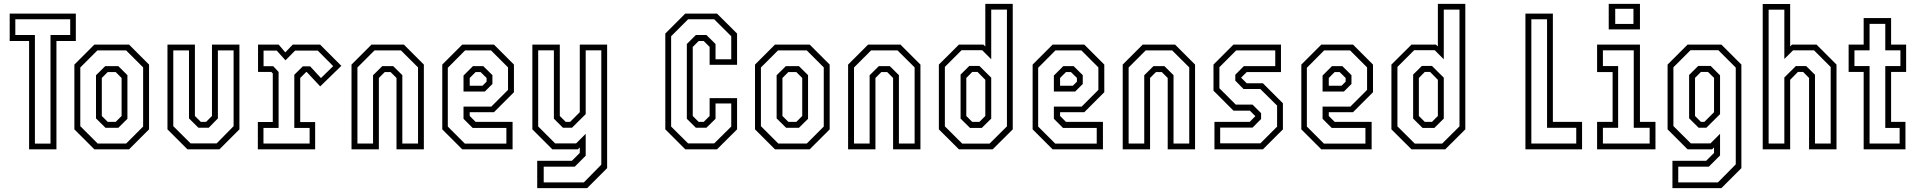

<svg xmlns="http://www.w3.org/2000/svg" viewBox="-20 -770 9896 990"><path d="M130 0V-558.5H30V-700H371V-558.5H271V0ZM160 -29.5H240.5V-589.5H342V-670.5H59V-589.5H160Z M466.5 0 363.5 -103V-437L466.5 -540H645.5L748.5 -437V-103L645.5 0ZM483.5 -30H630.5L718 -117.5V-422.5L630.5 -510H482L394 -422V-119.5ZM524 -111 475 -159.5V-382L522.5 -429H590L637 -382.5V-157.5L590 -111ZM535.5 -141.5H576.5L607 -172V-368L576.5 -398.5H535.5L505 -368V-172Z M946.5 0 843.5 -103V-540H985V-172L1015.5 -141.5H1042.5L1073 -172V-540H1214.5V-103L1111.5 0ZM963 -30.5H1097L1184.5 -119.5V-510H1103.5V-159.5L1056.5 -111.5H1003L954.5 -159.5V-510H873.5V-119.5Z M1309.5 0V-141H1386.5V-391.5L1379 -399H1310.5V-540H1417L1451 -500L1489.5 -540H1630.5L1740 -430.5L1631 -324.5L1562 -398.5H1558.5L1528 -368V-140.5H1605V0ZM1338.5 -30H1576.5V-110.5H1497.5V-384.5L1541.5 -428H1579L1635 -367.5L1698 -429L1618.5 -509H1501.5L1452 -459L1407 -509H1339V-428.5H1389L1416.5 -399V-110.5H1338.5Z M1792.5 0V-437L1895.5 -540H2062.5L2165.5 -437V0H2024.5V-368L1994 -398.5H1964L1933.5 -368V0ZM1823 -30H1903.5V-382L1951 -429H2007.5L2054.5 -382.5V-30H2135.5V-422.5L2047.5 -510H1911L1823 -422Z M2527 -540 2630 -437V-294.5L2527 -191.5H2402V-172L2432.5 -141.5H2623V0H2363.5L2260.5 -103V-437L2363.5 -540ZM2512 -510H2378L2289 -420.5V-117.5L2377 -29.5H2591V-110.5H2417L2370 -157.5V-220.5H2513.5L2599.5 -306.5V-422.5ZM2472 -429 2519 -382.5V-337L2480 -298H2370V-380.5L2418.5 -429ZM2458 -398.5H2432.5L2402 -368V-328H2468L2489 -349V-368Z M2828 0 2725 -103V-540H2866.5V-172L2897 -141.5H2919.5L2969.5 -191.5V-540H3110.5V97L3007.5 200H2750V59H2929L2969.5 18.5V-10L2959.5 0ZM2783.5 170.5H2990.5L3080.5 79V-510.5H3000V-181.5L2929.5 -111.5H2882.5L2836 -158V-510.5H2755V-118L2842.5 -30.5H2950.5L3000 -80V33L2943.5 89.5H2783.5Z M3513.5 0 3410.5 -103V-597L3513.5 -700H3677L3780.5 -597V-436H3639V-528L3608.5 -558.5H3582.5L3552 -528V-172L3582.5 -141.5H3608.5L3639 -172V-264H3780.5V-103L3677 0ZM3528 -30.5H3662.5L3750.5 -117.5V-236.5H3669.5V-157.5L3622.5 -111.5H3568L3521.5 -157.5V-543L3568 -589.5H3622.5L3669.5 -543V-464.5H3750.5V-583L3662.5 -670.5H3528L3440.5 -583V-117.5Z M3976 0 3873 -103V-437L3976 -540H4155L4258 -437V-103L4155 0ZM3993 -30H4140L4227.5 -117.5V-422.5L4140 -510H3991.5L3903.5 -422V-119.5ZM4033.5 -111 3984.5 -159.5V-382L4032 -429H4099.5L4146.5 -382.5V-157.5L4099.5 -111ZM4045 -141.5H4086L4116.5 -172V-368L4086 -398.5H4045L4014.5 -368V-172Z M4353 0V-437L4456 -540H4623L4726 -437V0H4585V-368L4554.5 -398.5H4524.5L4494 -368V0ZM4383.5 -30H4464V-382L4511.5 -429H4568L4615 -382.5V-30H4696V-422.5L4608 -510H4471.5L4383.5 -422Z M5098.5 0H4924.5L4821 -103V-437L4924.5 -540H5050.5L5060.5 -530.5V-750H5202V-103ZM5082.5 -29.5 5172 -118.5V-720.5H5091V-464.5L5044.5 -511H4938L4852 -425V-118.5L4941.5 -29.5ZM5042.5 -110.5H4981.5L4933 -158.5V-385.5L4978 -430H5030L5091 -369.5V-158.5ZM5030 -141.5 5060.5 -172V-358.5L5020.5 -399H4993L4962.5 -368V-172L4993 -141.5Z M5571 -540 5674 -437V-294.5L5571 -191.5H5446V-172L5476.5 -141.5H5667V0H5407.5L5304.5 -103V-437L5407.5 -540ZM5556 -510H5422L5333 -420.5V-117.5L5421 -29.5H5635V-110.5H5461L5414 -157.5V-220.5H5557.5L5643.5 -306.5V-422.5ZM5516 -429 5563 -382.5V-337L5524 -298H5414V-380.5L5462.5 -429ZM5502 -398.5H5476.5L5446 -368V-328H5512L5533 -349V-368Z M5769 0V-437L5872 -540H6039L6142 -437V0H6001V-368L5970.5 -398.5H5940.5L5910 -368V0ZM5799.5 -30H5880V-382L5927.5 -429H5984L6031 -382.5V-30H6112V-422.5L6024 -510H5887.5L5799.5 -422Z M6242 0V-141.5H6423.5L6453 -171L6424.5 -199.5H6340L6237 -302.5V-437L6340 -540H6585V-398.5H6408.5L6379.5 -369.5L6408.5 -340.5H6492L6595 -237.5V-103L6492 0ZM6271.5 -31H6479L6565 -117V-225.5L6478.5 -311H6392L6349.5 -354V-384.5L6393.5 -429H6555.5V-510H6354L6267.5 -423.5V-315L6352 -230.5H6438.5L6482.5 -186.5V-156.5L6438.5 -112H6271.5Z M6956.5 -540 7059.5 -437V-294.5L6956.5 -191.5H6831.5V-172L6862 -141.5H7052.5V0H6793L6690 -103V-437L6793 -540ZM6941.5 -510H6807.5L6718.5 -420.5V-117.5L6806.5 -29.5H7020.5V-110.5H6846.5L6799.5 -157.5V-220.5H6943L7029 -306.5V-422.5ZM6901.5 -429 6948.5 -382.5V-337L6909.5 -298H6799.5V-380.5L6848 -429ZM6887.5 -398.5H6862L6831.5 -368V-328H6897.5L6918.5 -349V-368Z M7432 0H7258L7154.5 -103V-437L7258 -540H7384L7394 -530.5V-750H7535.5V-103ZM7416 -29.5 7505.5 -118.5V-720.5H7424.5V-464.5L7378 -511H7271.5L7185.5 -425V-118.5L7275 -29.5ZM7376 -110.5H7315L7266.5 -158.5V-385.5L7311.5 -430H7363.5L7424.5 -369.5V-158.5ZM7363.5 -141.5 7394 -172V-358.5L7354 -399H7326.5L7296 -368V-172L7326.5 -141.5Z M7845.5 0V-700H7987V-141.5H8137.5V0ZM7876 -30H8107.5V-111H7957V-670.5H7876Z M8275 -618.5V-750H8436V-618.5ZM8308.5 -646.5H8402.5V-724.5H8308.5ZM8215 0V-141.5H8295V-398.5H8215V-540H8436V-141.5H8516V0ZM8245 -30H8486V-111H8404V-510.5H8245V-429.5H8323.5V-111H8245Z M8603.5 200V59H8777.5L8818 18.5V-10L8808 0H8681.5L8578.5 -103V-437L8681.5 -540H8856L8959 -437V97L8856 200ZM8633.5 170.5H8838L8930 77.5V-421.5L8840.5 -511H8696.5L8608.5 -423V-120L8698.5 -30.5H8799.5L8849 -80V31.5L8791 89.5H8633.5ZM8738.5 -111.5 8689.5 -160V-383.5L8736.5 -430H8800.5L8849 -381.5V-181.5L8778.5 -111.5ZM8750.5 -141.5H8768L8818 -191.5V-368.5L8787 -399H8750.5L8720 -368.5V-172Z M9069 0V-749.5H9210.5V-530.5L9220 -540H9346.5L9449.5 -437V0H9308V-368L9277.5 -399H9250.5L9210.5 -358.5V0ZM9099.5 -30H9180.5V-370.5L9240 -429.5H9293L9338.5 -384.5V-30H9419.5V-424.5L9333.5 -510.5H9225.5L9180.5 -466V-720H9099.5Z M9589.5 0V-399H9512V-540H9589.5V-677H9731V-540H9808.5V-399H9731V-141.5H9805V0ZM9620 -30H9775V-110.5H9701V-429.5H9779V-510.5H9701V-647H9620V-510.5H9542V-429.5H9620Z"/></svg>

Font: Tourney Condensed Light
Style: Regular
Weight: 300
Width: 3
Designer: Tyler Finck
Foundry: Etcetera Type Co
Version: Version 1.010; ttfautohint (v1.8.3)